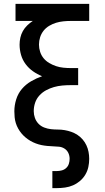

<svg xmlns="http://www.w3.org/2000/svg" viewBox="-20 -755 540 990"><path d="M250 215V127H273Q286 127 299 123.5Q312 120 321.5 111Q331 102 335 89.5Q339 77 339 64Q339 48 332.5 34Q326 20 313 11.5Q300 3 284.5 1.5Q269 0 254 -0.5Q239 -1 223.5 -2.5Q208 -4 193.5 -7Q179 -10 164.5 -15.5Q150 -21 137 -28.5Q124 -36 112 -46Q100 -56 90.5 -67.5Q81 -79 73.5 -92.5Q66 -106 61.5 -120.5Q57 -135 55.5 -150.5Q54 -166 54 -181Q54 -212 63.5 -242.5Q73 -273 93 -296.5Q113 -320 140.5 -336Q168 -352 197 -362Q172 -372 150 -387.5Q128 -403 112 -424.5Q96 -446 88.5 -472Q81 -498 81 -525Q81 -543 85 -561Q89 -579 98 -595Q107 -611 120.5 -624Q134 -637 149 -647H60V-735H440V-647H345Q326 -647 306.5 -645Q287 -643 269 -637.5Q251 -632 234 -622Q217 -612 205 -597Q193 -582 187 -563.5Q181 -545 181 -525Q181 -506 187 -487.5Q193 -469 205 -454.5Q217 -440 234 -430Q251 -420 269 -414Q287 -408 306.5 -406Q326 -404 345 -404H383V-316H345Q323 -316 301 -314Q279 -312 258 -306Q237 -300 217.5 -289.5Q198 -279 183 -262.5Q168 -246 161 -225Q154 -204 154 -182Q154 -164 160 -147Q166 -130 178.5 -117Q191 -104 208 -97.5Q225 -91 242.5 -89Q260 -87 278 -87Q296 -87 313.5 -84Q331 -81 348 -75Q365 -69 380 -59Q395 -49 406.5 -35.5Q418 -22 425.5 -6Q433 10 436.5 28Q440 46 440 64Q440 85 435.5 106Q431 127 420 145.5Q409 164 392.5 178Q376 192 356.5 200.5Q337 209 315.5 212Q294 215 273 215Z"/></svg>

Font: Iosevka Custom Semibold
Style: Regular
Weight: 600
Designer: Belleve Invis
Foundry: Belleve Invis
Version: Version 27.0.2; ttfautohint (v1.8.4)